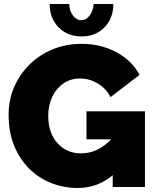

<svg xmlns="http://www.w3.org/2000/svg" viewBox="-20 -934 779 959"><path d="M368 5Q299 5 236.5 -19.5Q174 -44 126 -91.5Q78 -139 50.5 -206.5Q23 -274 23 -361Q23 -436 51 -500Q79 -564 128.5 -612.5Q178 -661 244 -688Q310 -715 387 -715Q483 -715 561 -673.5Q639 -632 677 -560L532 -449Q511 -491 469 -516.5Q427 -542 380 -542Q334 -542 298 -518Q262 -494 241.5 -451.5Q221 -409 221 -354Q221 -271 266.5 -219.5Q312 -168 385 -168Q468 -168 535 -238H412V-378H704V0H543V-59Q467 5 368 5ZM387 -833Q410 -833 427.5 -856Q445 -879 448 -914H546Q546 -843 502 -797.5Q458 -752 387 -752Q317 -752 272.5 -797.5Q228 -843 228 -914H326Q326 -881 344 -857Q362 -833 387 -833Z"/></svg>

Font: Raleway Black
Style: Regular
Weight: 900
Designer: Matt McInerney, Pablo Impallari, Rodrigo Fuenzalida
Foundry: Matt McInerney, Pablo Impallari, Rodrigo Fuenzalida
Version: Version 4.026